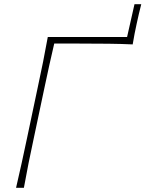

<svg xmlns="http://www.w3.org/2000/svg" viewBox="-20 -888 688 908"><path d="M56 0Q70.5 -61 82.5 -117Q94.5 -173 108.5 -238L158 -472.5Q172.5 -539.5 183.8 -596Q195 -652.5 206 -713H581L616 -868H648Q642 -845.5 636.8 -822.5Q631.5 -799.5 626.5 -776.5Q621.5 -753.5 616.5 -728.5Q611.5 -703.5 607.5 -678Q554.5 -680.5 493.8 -681.2Q433 -682 349.5 -682H236.5Q224 -630 213.2 -579.8Q202.5 -529.5 190 -472L140.5 -238Q126.5 -173 115.2 -117Q104 -61 93 0Z"/></svg>

Font: Commissioner Flair Thin
Style: Italic
Weight: 100
Italic angle: -12°
Designer: Kostas Bartsokas
Foundry: Kostas Bartsokas
Version: Version 1.000; ttfautohint (v1.8.3)